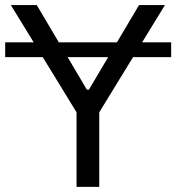

<svg xmlns="http://www.w3.org/2000/svg" viewBox="-25 -727 686 747"><path d="M640.9 -504.8H-4.8V-562.2H640.9ZM118.1 -707.2 312.8 -378.5H321.1L515.9 -707.2H616.7L361.2 -290.1V0H272.8V-290.1L17.3 -707.2Z"/></svg>

Font: Pretendard Variable
Style: Regular
Weight: 400
Designer: Base glyphs from Inter by Rasmus Andersson; Hangul glyphs from Noto Sans CJK(Source Han Sans) by Jang Soo-young and Kang
Foundry: Kil Hyung-jin
Version: Version 1.100;FEAKit 1.0